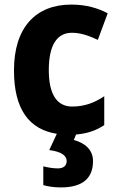

<svg xmlns="http://www.w3.org/2000/svg" viewBox="-20 -578 517 838"><path d="M386 125C386 74 348 45 302 33L312 9C361 5 399 -8 435 -32V-158C392 -129 348 -113 295 -113C230 -113 193 -164 193 -272C193 -380 228 -435 294 -435C331 -435 366 -423 407 -404L450 -520C408 -542 358 -558 291 -558C136 -558 41 -458 41 -271C41 -101 107 -13 228 6L195 77C248 84 271 101 271 125C271 147 255 157 232 157C213 157 188 153 169 148V230C190 236 215 240 246 240C344 240 386 197 386 125Z"/></svg>

Font: Noto Sans Armenian SemiCondensed Medium
Style: Regular
Weight: 500
Width: 4
Designer: Monotype Design Team
Foundry: Monotype Imaging Inc.
Version: Version 2.008